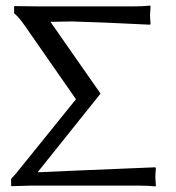

<svg xmlns="http://www.w3.org/2000/svg" viewBox="-20 -668 634 691"><path d="M123 -645H460Q496.1 -645 520 -647.9L522 -645Q520 -617.2 520 -616.2Q520 -599.1 522 -583L520 -579.1Q348.1 -587.9 237.8 -590.8Q237.8 -590.8 161.6 -589.4L341.8 -331.1L115.2 -47.9Q202.1 -51.8 256.8 -54.2Q256.8 -54.2 539.1 -65.9L541 -62Q539.1 -45.9 539.1 -28.8Q539.1 -27.8 541 0L539.1 2.9Q515.1 0 479 0H91.8Q91.8 0 22 2L20 0V-23.9L22 -26.9Q33.2 -38.1 41 -47.9L252 -309.1L253.9 -310.1L68.8 -576.2Q48.8 -605 33.2 -618.2L30.8 -620.1V-645L33.2 -646Z"/></svg>

Font: Biolilbert
Style: Regular
Weight: 400
Designer: Philipp H. Poll
Foundry: Philipp H. Poll
Version: Version 1.1.0